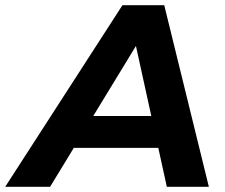

<svg xmlns="http://www.w3.org/2000/svg" viewBox="-83 -720 869 740"><path d="M-63 0 389 -700H550L722 0H560L424 -620H488L110 0ZM124 -150 190 -273H551L570 -150Z"/></svg>

Font: Montserrat Thin
Style: Bold Italic
Weight: 700
Italic angle: -11.3°
Version: Version 9.000